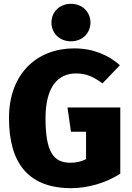

<svg xmlns="http://www.w3.org/2000/svg" viewBox="-20 -966 689 1004"><path d="M351 -946C291 -946 249 -903 249 -848C249 -793 291 -750 351 -750C411 -750 453 -793 453 -848C453 -903 411 -946 351 -946ZM368 -713C175 -713 27 -583 27 -348C27 -111 130 18 353 18C440 18 536 -10 609 -58V-404H333L351 -277H430V-134C405 -121 379 -115 348 -115C260 -115 218 -171 218 -347C218 -510 281 -582 378 -582C432 -582 469 -564 516 -530L607 -625C550 -675 472 -713 368 -713Z"/></svg>

Font: Fira Sans ExtraBold
Style: Regular
Weight: 800
Designer: bBox Type GmbH & Carrois Corporate GbR & Edenspiekermann AG
Foundry: bBox Type GmbH & Carrois Corporate GbR & Edenspiekermann AG
Version: Version 4.300;PS 004.300;hotconv 1.0.88;makeotf.lib2.5.64775